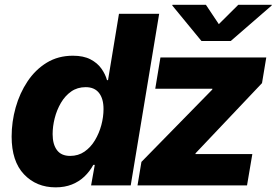

<svg xmlns="http://www.w3.org/2000/svg" viewBox="-20 -786 1172 814"><path d="M215.8 8.3Q134.3 8.3 81.8 -46.9Q29.3 -102.1 29.3 -207Q29.3 -269.5 46.4 -330.3Q63.5 -391.1 96.7 -440.9Q129.9 -490.7 178.2 -520.3Q226.6 -549.8 289.1 -549.8Q334 -549.8 363.5 -534.4Q393.1 -519 409.9 -495.1Q426.8 -471.2 433.6 -446.3H438L484.4 -727.5H654.8L534.2 0H366.2L381.8 -86.9H375.5Q360.4 -59.1 337.9 -37.6Q315.4 -16.1 284.9 -3.9Q254.4 8.3 215.8 8.3ZM277.3 -125Q312 -125 338.4 -143.3Q364.7 -161.6 382.6 -191.4Q400.4 -221.2 409.7 -255.9Q418.9 -290.5 418.9 -323.7Q418.9 -367.7 399.7 -392.1Q380.4 -416.5 343.3 -416.5Q308.1 -416.5 282 -398.2Q255.9 -379.9 238.3 -349.9Q220.7 -319.8 211.9 -284.9Q203.1 -250 203.1 -217.3Q203.1 -174.3 221.4 -149.7Q239.7 -125 277.3 -125ZM563 0 579.6 -99.6 879.9 -406.2 880.4 -409.7H638.2L660.2 -542.5H1108.9L1090.8 -433.6L809.1 -136.2L808.6 -132.8H1049.8L1027.3 0ZM853 -765.6 907.7 -683.6 990.2 -765.6H1132.3L1131.8 -762.7L958.5 -612.3H834L710.4 -762.7L710.9 -765.6Z"/></svg>

Font: Inter 16pt ExtraBold
Style: Italic
Weight: 800
Italic angle: -9.3988°
Version: Version 4.001;git-66647c0bb